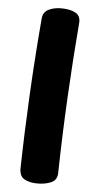

<svg xmlns="http://www.w3.org/2000/svg" viewBox="-55 -804 436 856"><g transform="rotate(5 162.5 -376.5)"><path d="M100.9 -716.9Q102.7 -745.7 126.8 -758Q150.9 -770.3 183.4 -770.3Q224.2 -770.3 247.9 -757.2Q271.7 -744.1 269.1 -712Q255.4 -547.9 246.4 -375.5Q237.4 -203.1 234.2 -37.2Q233.4 -6.1 207.7 5.4Q181.9 17 145.4 17Q111.1 17 87.8 4.3Q64.4 -8.4 65.2 -45.2Q68.4 -204.7 77.4 -376.8Q86.4 -548.9 100.9 -716.9Z"/></g></svg>

Font: Playpen Sans Deva
Style: Regular
Weight: 400
Designer: Pooja Saxena, Gunjan Panchal, Laura Meseguer, Veronika Burian, José Scaglione
Foundry: TypeTogether
Version: Version 2.000